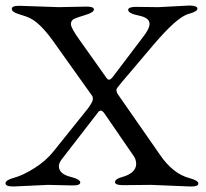

<svg xmlns="http://www.w3.org/2000/svg" viewBox="-25 -676 751 701"><path d="M663.1 -625Q621.1 -613.8 533.2 -509.8L418 -374Q399.9 -353 399.9 -347.7Q399.9 -342.3 403.8 -334L559.1 -110.8Q606 -42 666 -25.9Q699.2 -17.1 699.2 -5.9Q699.2 5.4 669.9 4.9L526.9 -1L423.8 0Q395 0 395 -11.2Q395 -22.5 419.9 -29.3Q444.8 -36.1 458.5 -48.3Q472.2 -61 472.2 -78.1Q472.2 -95.2 460 -110.8L356 -262.2Q343.8 -279.3 334 -267.1L199.2 -92.8Q190.4 -80.6 189.9 -69.8Q189.9 -40 234.9 -29.8Q268.1 -21 268.1 -9.8Q268.1 1.5 238.8 1L149.9 -1L23.9 4.9Q-4.9 4.9 -4.9 -6.8Q-4.9 -18.6 27.3 -27.3Q59.6 -36.1 101.1 -62.5Q143.1 -88.9 170.9 -124L295.9 -279.8Q314 -304.7 314 -313.5Q314 -322.3 312 -325.2L167 -528.8Q122.1 -590.8 85.9 -608.9Q71.8 -616.2 44.9 -624Q18.1 -631.8 18.1 -643.6Q18.1 -655.3 46.9 -654.8L189.9 -649.9L289.1 -651.9Q317.9 -652.3 317.9 -641.6Q317.9 -630.9 289.1 -622.1Q260.3 -613.3 247.1 -607.9Q233.9 -602.1 233.9 -587.9Q233.9 -573.7 267.1 -527.8L357.9 -399.9Q367.2 -384.8 373 -384.8Q378.9 -384.8 388.2 -397L495.1 -538.1Q521 -570.3 521 -588.9Q521 -611.3 481.9 -619.1Q442.9 -627 442.9 -640.1Q443.4 -650.9 472.2 -650.9L553.2 -649.9L667 -655.8Q695.8 -655.3 695.8 -644.5Q695.8 -633.8 663.1 -625Z"/></svg>

Font: EBGaramond
Style: Regular
Weight: 400
Version: Version 000.012g